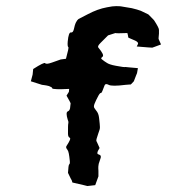

<svg xmlns="http://www.w3.org/2000/svg" viewBox="-20 -623 640 641"><path d="M390.6 -600.6C381.8 -602.5 374 -602.5 368.2 -602.5H367.2C360.4 -602.5 350.6 -601.6 336.9 -598.6C315.4 -594.7 294.9 -586.9 274.4 -576.2C253.9 -565.4 244.1 -560.5 242.2 -559.6C239.3 -557.6 236.3 -553.7 233.4 -547.9C230.5 -542 228.5 -534.2 226.6 -525.4C224.6 -517.6 221.7 -513.7 216.8 -514.6C211.9 -515.6 208 -505.9 206.1 -484.4C205.1 -472.7 206.1 -466.8 208 -465.8C210 -464.8 207 -452.1 200.2 -426.8C187.5 -424.8 181.6 -424.8 180.7 -423.8C179.7 -423.8 170.9 -419.9 153.3 -414.1C139.6 -409.2 132.8 -409.2 130.9 -412.1C128.9 -415 115.2 -408.2 90.8 -392.6C89.8 -380.9 88.9 -375 88.9 -374C88.9 -373 86.9 -366.2 83 -351.6C104.5 -344.7 116.2 -340.8 120.1 -339.8C124 -338.9 131.8 -338.9 142.6 -335.9C150.4 -333 154.3 -331.1 154.3 -328.1C155.3 -325.2 174.8 -324.2 210.9 -326.2L210 -316.4L202.1 -303.7C210.9 -288.1 215.8 -279.3 215.8 -278.3C215.8 -277.3 214.8 -272.5 213.9 -261.7C212.9 -256.8 210.9 -252.9 206.1 -251C201.2 -249 201.2 -239.3 206.1 -223.6C208 -219.7 209 -215.8 208 -210.9C207 -207 207 -196.3 207 -176.8C207 -168.9 209 -165 212.9 -163.1C216.8 -161.1 212.9 -152.3 202.1 -135.7C199.2 -131.8 201.2 -127.9 205.1 -123C209 -118.2 210.9 -106.4 212.9 -86.9C213.9 -79.1 212.9 -75.2 210.9 -74.2C209 -72.3 208 -62.5 207 -45.9C214.8 -29.3 218.8 -21.5 219.7 -20.5L221.7 -13.7C253.9 -5.9 270.5 -2.9 271.5 -2H272.5C275.4 -2 283.2 -2.9 297.9 -4.9L308.6 -34.2V-52.7C307.6 -65.4 308.6 -72.3 309.6 -76.2L315.4 -93.8C318.4 -100.6 316.4 -105.5 309.6 -107.4C302.7 -108.4 303.7 -115.2 312.5 -128.9C305.7 -143.6 302.7 -151.4 301.8 -152.3C300.8 -154.3 302.7 -162.1 307.6 -175.8C311.5 -186.5 314.5 -194.3 313.5 -200.2C313.5 -205.1 312.5 -212.9 311.5 -222.7C310.5 -232.4 309.6 -241.2 304.7 -249C299.8 -255.9 295.9 -260.7 294.9 -262.7C293 -265.6 293 -270.5 295.9 -277.3C298.8 -284.2 302.7 -293 308.6 -303.7C312.5 -310.5 315.4 -313.5 317.4 -312.5C319.3 -312.5 323.2 -321.3 329.1 -337.9C331.1 -342.8 335 -343.8 342.8 -339.8C349.6 -335.9 369.1 -335.9 399.4 -339.8C409.2 -340.8 414.1 -340.8 415 -340.8C416 -339.8 419.9 -343.8 426.8 -351.6C433.6 -368.2 436.5 -377.9 437.5 -378.9C437.5 -379.9 438.5 -384.8 440.4 -395.5C414.1 -397.5 399.4 -399.4 398.4 -399.4C397.5 -398.4 386.7 -399.4 367.2 -403.3C350.6 -406.2 340.8 -410.2 336.9 -413.1C332 -416 326.2 -419.9 320.3 -424.8C316.4 -427.7 317.4 -429.7 322.3 -433.6C327.1 -437.5 322.3 -447.3 308.6 -463.9C305.7 -466.8 307.6 -471.7 315.4 -479.5L340.8 -504.9C355.5 -509.8 364.3 -512.7 365.2 -512.7C367.2 -511.7 379.9 -511.7 405.3 -512.7C407.2 -505.9 408.2 -500 408.2 -498C408.2 -497.1 416 -494.1 431.6 -487.3C439.5 -483.4 442.4 -479.5 440.4 -475.6L436.5 -467.8C469.7 -464.8 487.3 -463.9 488.3 -463.9C489.3 -463.9 499 -467.8 517.6 -474.6C512.7 -486.3 509.8 -491.2 509.8 -492.2C508.8 -493.2 509.8 -499 510.7 -510.7V-523.4C510.7 -528.3 504.9 -539.1 494.1 -555.7C481.4 -568.4 475.6 -575.2 474.6 -575.2L450.2 -586.9C442.4 -589.8 432.6 -592.8 419.9 -595.7C407.2 -597.7 397.5 -599.6 390.6 -600.6Z"/></svg>

Font: Hermetico
Style: Regular
Weight: 400
Version: Version 1.0